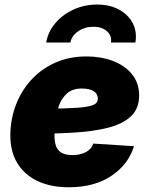

<svg xmlns="http://www.w3.org/2000/svg" viewBox="-20 -792 640 824"><path d="M275.4 11.7Q197.3 11.7 140.1 -15.6Q83 -43 53 -94.2Q22.9 -145.5 24.4 -217.8Q25.9 -284.2 49.1 -344Q72.3 -403.8 115 -450.2Q157.7 -496.6 217.5 -523.2Q277.3 -549.8 351.6 -549.8Q413.6 -549.8 464.8 -530.3Q516.1 -510.7 546.6 -473.4Q577.1 -436 577.1 -381.8Q577.1 -326.2 542.2 -293Q507.3 -259.8 442.1 -243.4Q377 -227.1 285.9 -222.2Q194.8 -217.3 82 -217.3L100.1 -325.2Q197.3 -325.2 256.6 -326.9Q315.9 -328.6 346.9 -333.3Q377.9 -337.9 388.9 -346.4Q399.9 -355 399.9 -368.2Q399.9 -389.2 382.1 -400.6Q364.3 -412.1 331.1 -412.1Q290 -412.1 266.4 -390.1Q242.7 -368.2 231.9 -335.7Q221.2 -303.2 217.8 -269.5Q214.4 -235.8 213.9 -212.9Q213.4 -187.5 219.5 -168Q225.6 -148.4 242.4 -137.5Q259.3 -126.5 291 -126.5Q324.7 -126.5 348.6 -139.2Q372.6 -151.9 380.4 -175.8L555.2 -164.6Q530.8 -85.9 457.8 -37.1Q384.8 11.7 275.4 11.7ZM396.5 -772.5Q451.2 -772.5 491 -750.7Q530.8 -729 549.8 -692.1Q568.8 -655.3 561 -609.4H456.1Q460.9 -638.2 439.2 -657.7Q417.5 -677.2 380.9 -677.2Q343.8 -677.2 315.4 -657.7Q287.1 -638.2 282.2 -609.4H178.2Q186 -655.3 217 -692.1Q248 -729 294.9 -750.7Q341.8 -772.5 396.5 -772.5Z"/></svg>

Font: Inter 16pt Black
Style: Italic
Weight: 900
Italic angle: -9.3988°
Version: Version 4.001;git-66647c0bb